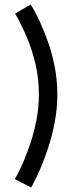

<svg xmlns="http://www.w3.org/2000/svg" viewBox="-20 -731 307 864"><path d="M120 113 47 75Q47 75 58 54.5Q69 34 85 -2.5Q101 -39 117 -87Q133 -135 144 -191Q155 -247 155 -306Q155 -380 139 -445.5Q123 -511 101.5 -561.5Q80 -612 64 -641Q48 -670 48 -670L118 -711Q118 -711 130.5 -690Q143 -669 160.5 -631Q178 -593 196 -542.5Q214 -492 226 -431.5Q238 -371 238 -306Q238 -241 226 -179.5Q214 -118 196.5 -65Q179 -12 161.5 28Q144 68 132 90.5Q120 113 120 113Z"/></svg>

Font: Lil Grotesk Medium
Style: Regular
Weight: 500
Designer: Bastien Sozeau
Foundry: NBR — Bastien Sozeau
Version: Version 3.003; ttfautohint (v1.8.4.7-5d5b);gftools[0.9.33]